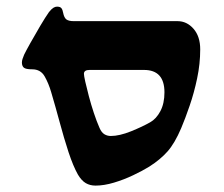

<svg xmlns="http://www.w3.org/2000/svg" viewBox="-20 -547 678 582"><path d="M269.5 15.6Q252.9 15.6 240 8.1Q227.1 0.5 216.3 -17.6Q201.7 -43.5 187.7 -85.9Q173.8 -128.4 160.9 -176.5Q147.9 -224.6 135.3 -267.1Q127.4 -294.4 115.2 -315.7Q103 -336.9 77.6 -336.9Q58.1 -336.9 52.2 -342Q46.4 -347.2 46.4 -357.4Q46.4 -362.8 48.3 -368.4Q50.3 -374 53.2 -381.3Q58.1 -391.6 72 -416.5Q85.9 -441.4 101.8 -468.3Q117.7 -495.1 128.4 -510.3Q136.2 -520 141.8 -523.4Q147.5 -526.9 152.8 -526.9Q162.6 -526.9 166.3 -522Q169.9 -517.1 171.4 -508.3Q174.3 -493.2 181.4 -488Q188.5 -482.9 203.6 -482.9H518.1Q546.4 -482.9 566.7 -459.7Q586.9 -436.5 586.9 -397.5Q586.9 -353.5 577.6 -309.6Q568.4 -265.6 554.9 -226.6Q541.5 -187.5 529.3 -158.7Q509.8 -112.8 488 -88.1Q466.3 -63.5 432.6 -42Q412.1 -29.3 383.8 -15.9Q355.5 -2.4 325.4 6.6Q295.4 15.6 269.5 15.6ZM315.9 -134.8Q341.8 -134.8 377 -148.9Q412.1 -163.1 435.1 -176.3Q453.6 -186.5 466.1 -210Q478.5 -233.4 478.5 -267.1Q478.5 -335 416.5 -335H251.5Q234.4 -335 234.4 -323.2Q234.4 -317.9 238.5 -299.3Q242.7 -280.8 249.3 -255.6Q255.9 -230.5 264.4 -204.8Q272.9 -179.2 281.7 -159.2Q287.6 -145.5 296.4 -140.1Q305.2 -134.8 315.9 -134.8Z"/></svg>

Font: David Libre
Style: Bold
Weight: 700
Designer: Ismar David, J. Victor Gaultney, Annie Olsen and Meir Sadan
Foundry: Monotype Imaging Inc. & SIL International
Version: Version 1.100; ttfautohint (v1.8.4.7-5d5b)